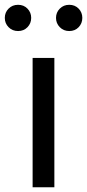

<svg xmlns="http://www.w3.org/2000/svg" viewBox="-45 -787 366 807"><path d="M92.1 0V-543.4H183.5V0ZM31 -656.5Q7 -656.5 -8.9 -672.7Q-24.8 -688.8 -24.8 -711.8Q-24.8 -734.8 -8.9 -750.8Q7 -766.8 31 -766.8Q54.9 -766.8 70.5 -750.7Q86.1 -734.7 86.1 -711.8Q86.1 -688.9 70.5 -672.7Q54.9 -656.5 31 -656.5ZM245.9 -656.5Q222.3 -656.5 206.4 -672.7Q190.4 -688.8 190.4 -711.8Q190.4 -734.8 206.4 -750.8Q222.3 -766.8 245.9 -766.8Q270.1 -766.8 285.6 -750.7Q301 -734.7 301 -711.8Q301 -688.9 285.6 -672.7Q270.1 -656.5 245.9 -656.5Z"/></svg>

Font: Noto Sans JP
Style: Regular
Weight: 100
Designer: Ryoko NISHIZUKA 西塚涼子 (kana, bopomofo & ideographs); Paul D. Hunt (Latin, Greek & Cyrillic); Sandoll Communications 산돌커뮤니
Foundry: Adobe
Version: Version 2.004;hotconv 1.0.118;makeotfexe 2.5.65603